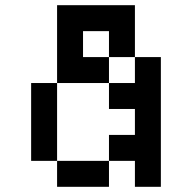

<svg xmlns="http://www.w3.org/2000/svg" viewBox="-20 -720 740 740"><path d="M200 -400H100V-100H200ZM200 0H400V-100H200ZM200 -400H400V-500H300V-600H400V-500H500V-700H200ZM400 -100H500V0H600V-500H500V-400H400V-300H500V-200H400Z"/></svg>

Font: FT88
Style: Regular
Weight: 400
Designer: Ange Degheest & Mandy Elbé
Foundry: Velvetyne Type Foundry
Version: Version 1.000;FEAKit 1.0